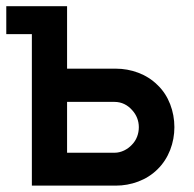

<svg xmlns="http://www.w3.org/2000/svg" viewBox="-27 -582 609 602"><path d="M466.7 -315.6C432.3 -350 383.3 -366.7 336.5 -366.7H183.3V-562.5H-7.3V-475H72.9V0H336.5C383.3 0 432.3 -16.7 466.7 -51C502.1 -85.4 519.8 -134.4 519.8 -183.3C519.8 -232.3 502.1 -282.3 466.7 -315.6ZM386.5 -128.1C372.9 -113.5 353.1 -103.1 332.3 -103.1H183.3V-262.5H332.3C354.2 -262.5 372.9 -253.1 387.5 -236.5C401 -221.9 408.3 -203.1 408.3 -183.3C408.3 -162.5 401 -142.7 386.5 -128.1Z"/></svg>

Font: Manrope Semibold
Style: Regular
Weight: 600
Width: 4
Designer: Michael Sharanda
Foundry: Michael Sharanda
Version: Version 2.000;PS 002.000;hotconv 1.0.88;makeotf.lib2.5.64775